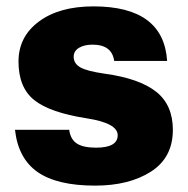

<svg xmlns="http://www.w3.org/2000/svg" viewBox="-20 -568 588 602"><path d="M273 -548Q493 -548 504 -377H338Q331 -428 270 -428Q244 -428 227.5 -418Q211 -408 211 -390Q211 -369 231.5 -357Q252 -345 308 -337Q417 -322 469.5 -280.5Q522 -239 522 -161Q522 -74 453.5 -30Q385 14 278 14Q159 14 98 -28.5Q37 -71 27 -161H197Q201 -131 221 -118Q241 -105 281 -105Q349 -105 349 -144Q349 -182 252 -197Q136 -215 87 -254.5Q38 -294 38 -375Q38 -453 102 -500.5Q166 -548 273 -548Z"/></svg>

Font: Nacelle Heavy
Style: Regular
Weight: 800
Designer: Sora Sagano
Foundry: Sora Sagano
Version: Version 1.000;FEAKit 1.0